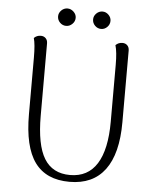

<svg xmlns="http://www.w3.org/2000/svg" viewBox="-58 -894 767 956"><g transform="rotate(5 325.5 -416.5)"><path d="M562 -305Q562 -148 502 -67.5Q442 13 325 13Q208 13 151.5 -64.5Q95 -142 95 -305V-587Q95 -655 86 -685Q100 -699 120 -699Q135 -699 144.5 -689.5Q154 -680 154 -664V-303Q154 -157 195.5 -89Q237 -21 325 -21Q414 -21 459 -92.5Q504 -164 504 -303V-587Q504 -652 494 -685Q508 -699 528 -699Q543 -699 552.5 -689.5Q562 -680 562 -664ZM197 -803Q197 -820 210 -833Q223 -846 241 -846Q258 -846 271.5 -833Q285 -820 285 -803Q285 -785 271.5 -772Q258 -759 241 -759Q223 -759 210 -772Q197 -785 197 -803ZM372 -803Q372 -820 385 -833Q398 -846 416 -846Q433 -846 446 -833Q459 -820 459 -803Q459 -785 446 -772Q433 -759 416 -759Q398 -759 385 -772Q372 -785 372 -803Z"/></g></svg>

Font: Arima Madurai Light
Style: Regular
Weight: 300
Designer: Joana Correia and Natanael Gama
Foundry: NDISCOVER
Version: Version 1.020